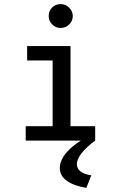

<svg xmlns="http://www.w3.org/2000/svg" viewBox="-20 -684 590 934"><path d="M105 0V-70H236V-390H112V-460H323V-70H443V0ZM275 -548Q251 -548 234 -565Q217 -582 217 -606Q217 -631 233.5 -647.5Q250 -664 275 -664Q299 -664 316.5 -646.5Q334 -629 334 -606Q334 -582 316.5 -565Q299 -548 275 -548ZM424 169 400 230Q339 220 305 195.5Q271 171 271 134Q271 94 307 54Q343 14 409 -21L443 0Q403 29 378.5 59.5Q354 90 354 114Q354 158 424 169Z"/></svg>

Font: Inconsolata SemiExpanded Medium
Style: Regular
Weight: 500
Width: 6
Monospace: yes
Designer: Raph Levien, Cyreal, Brenton Simpson
Foundry: Raph Levien, Cyreal, Google
Version: Version 3.001; ttfautohint (v1.8.2.53-6de2)